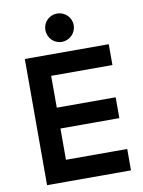

<svg xmlns="http://www.w3.org/2000/svg" viewBox="-97 -967 771 1034"><g transform="rotate(-10 288.5 -450.5)"><path d="M288 -746C331 -746 366 -781 366 -824C366 -867 331 -901 288 -901C245 -901 211 -867 211 -824C211 -781 245 -746 288 -746ZM75 0H534V-117H199V-288H521V-402H199V-576H534V-690H75Z"/></g></svg>

Font: FREAK Grotesk
Style: Bold
Weight: 700
Designer: La Scuola Open Source
Foundry: La Scuola Open Source
Version: Version 1.000;PS 1.0;hotconv 1.0.72;makeotf.lib2.5.5900